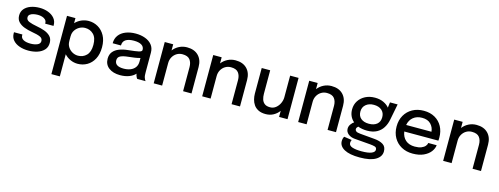

<svg xmlns="http://www.w3.org/2000/svg" viewBox="-19 -1349 6202 2385"><g transform="rotate(15 3082.5 -156.5)"><path d="M280 10.5Q216.5 10.5 164.2 -7.8Q112 -26 80.8 -62Q49.5 -98 49.5 -150.5V-164H157.5V-154Q157.5 -117.5 191 -98.8Q224.5 -80 283 -80Q334 -80 370.5 -95.8Q407 -111.5 407 -145.5Q407 -181.5 371.2 -197.2Q335.5 -213 263 -225Q210.5 -234 163.5 -251.5Q116.5 -269 86.8 -300.5Q57 -332 57 -383.5Q57 -433.5 87 -468.5Q117 -503.5 167.8 -521.5Q218.5 -539.5 280.5 -539.5Q340 -539.5 390.8 -520.5Q441.5 -501.5 472.5 -464.8Q503.5 -428 503.5 -376V-367H396V-374Q396 -400 379.5 -416.8Q363 -433.5 336.8 -441.5Q310.5 -449.5 281 -449.5Q254 -449.5 226.8 -443.8Q199.5 -438 181.5 -424.2Q163.5 -410.5 163.5 -387Q163.5 -351.5 202.2 -335.8Q241 -320 305 -308.5Q357 -299.5 404.5 -282.8Q452 -266 482.5 -234.8Q513 -203.5 513 -150Q513 -95 480.2 -59.5Q447.5 -24 394.5 -6.8Q341.5 10.5 280 10.5Z M633 218.5V-531H741.5V-465.5Q774 -500.5 818.8 -520Q863.5 -539.5 912.5 -539.5Q977 -539.5 1032 -507.8Q1087 -476 1120.8 -415Q1154.5 -354 1154.5 -266.5Q1154.5 -176.5 1121.5 -114.8Q1088.5 -53 1033.5 -21.2Q978.5 10.5 912.5 10.5Q863.5 10.5 818.8 -9.8Q774 -30 741.5 -66V218.5ZM742 -232.5Q742 -191.5 763 -158.8Q784 -126 818.2 -107Q852.5 -88 891.5 -88Q955.5 -88 999.2 -131.8Q1043 -175.5 1043 -266.5Q1043 -358 999.2 -401.2Q955.5 -444.5 891.5 -444.5Q852.5 -444.5 818.5 -425.8Q784.5 -407 763.2 -374.5Q742 -342 742 -301H741.5V-237.5H742Z M1458.5 10.5Q1368.5 10.5 1313.2 -31.5Q1258 -73.5 1258 -148.5Q1258 -202 1286.2 -237Q1314.5 -272 1364.2 -291.2Q1414 -310.5 1477.5 -316.5Q1571.5 -326 1610.5 -335Q1649.5 -344 1649.5 -364.5V-365.5Q1649.5 -406 1615 -427Q1580.5 -448 1516.5 -448Q1449 -448 1412.2 -424.2Q1375.5 -400.5 1375.5 -349H1269Q1269 -410 1300.8 -452.5Q1332.5 -495 1388.5 -517.2Q1444.5 -539.5 1517 -539.5Q1583.5 -539.5 1638.2 -519.2Q1693 -499 1725.5 -459Q1758 -419 1758 -359.5V-106Q1758 -87.5 1759.2 -70.2Q1760.5 -53 1765 -39.5Q1769.5 -24 1775.8 -13.8Q1782 -3.5 1786 0H1678Q1675 -3 1669.2 -12.8Q1663.5 -22.5 1659 -35.5Q1655 -46.5 1653 -60.5Q1624.5 -28 1574.2 -8.8Q1524 10.5 1458.5 10.5ZM1481 -79.5Q1527.5 -79.5 1566 -94.2Q1604.5 -109 1627.2 -139.2Q1650 -169.5 1650 -215.5V-261.5Q1619 -252.5 1580.5 -246.8Q1542 -241 1502 -237Q1434.5 -230.5 1400.5 -213.5Q1366.5 -196.5 1366.5 -156.5Q1366.5 -79.5 1481 -79.5Z M1890 0V-531H1998.5V-452Q2029.5 -492.5 2076 -516Q2122.5 -539.5 2176.5 -539.5Q2270.5 -539.5 2323.5 -485.8Q2376.5 -432 2376.5 -339.5V0H2268V-309.5Q2268 -367.5 2240 -404.5Q2212 -441.5 2143 -441.5Q2102.5 -441.5 2069.8 -421.5Q2037 -401.5 2017.8 -367Q1998.5 -332.5 1998.5 -289.5V0Z M2513.5 0V-531H2622V-452Q2653 -492.5 2699.5 -516Q2746 -539.5 2800 -539.5Q2894 -539.5 2947 -485.8Q3000 -432 3000 -339.5V0H2891.5V-309.5Q2891.5 -367.5 2863.5 -404.5Q2835.5 -441.5 2766.5 -441.5Q2726 -441.5 2693.2 -421.5Q2660.5 -401.5 2641.2 -367Q2622 -332.5 2622 -289.5V0Z M3330.5 9.5Q3274 9.5 3236.2 -9.8Q3198.5 -29 3177 -60.2Q3155.5 -91.5 3146.2 -128.8Q3137 -166 3137 -201.5V-531H3246V-229Q3246 -190.5 3256 -158.2Q3266 -126 3291.2 -106.2Q3316.5 -86.5 3362 -86.5Q3404.5 -86.5 3436 -112Q3467.5 -137.5 3485 -176Q3502.5 -214.5 3502.5 -253.5V-531H3611V0H3502.5V-78.5Q3474 -39 3430.2 -14.8Q3386.5 9.5 3330.5 9.5Z M3748 0V-531H3856.5V-452Q3887.5 -492.5 3934 -516Q3980.5 -539.5 4034.5 -539.5Q4128.5 -539.5 4181.5 -485.8Q4234.5 -432 4234.5 -339.5V0H4126V-309.5Q4126 -367.5 4098 -404.5Q4070 -441.5 4001 -441.5Q3960.5 -441.5 3927.8 -421.5Q3895 -401.5 3875.8 -367Q3856.5 -332.5 3856.5 -289.5V0Z M4720 -42.5Q4787 -36.5 4829.2 -10Q4871.5 16.5 4871.5 77Q4871.5 145.5 4802.5 186.5Q4733.5 227.5 4597.5 227.5Q4467.5 227.5 4399.8 190Q4332 152.5 4332 88Q4332 69 4336.5 53.8Q4341 38.5 4347.5 28.5L4448.5 43.5Q4444.5 48.5 4441.2 58.5Q4438 68.5 4438 82Q4438 117.5 4481.5 132.5Q4525 147.5 4602 147.5Q4686.5 147.5 4728.2 130.2Q4770 113 4770 83.5Q4770 54 4744.5 46.5Q4719 39 4683 36L4481.5 19.5Q4429 15 4395.8 -12Q4362.5 -39 4362.5 -80Q4362.5 -111.5 4381.8 -137.8Q4401 -164 4420.5 -176Q4354 -233 4354 -326Q4354 -387.5 4385 -435.8Q4416 -484 4470 -511.8Q4524 -539.5 4594 -539.5Q4656.5 -539.5 4704.5 -516.8Q4752.5 -494 4777.5 -461L4786.5 -531H4885L4844.5 -323.5Q4833.5 -265.5 4804.2 -218.8Q4775 -172 4725.2 -145Q4675.5 -118 4601.5 -118Q4536 -118 4484 -138Q4475.5 -131.5 4469 -122Q4462.5 -112.5 4462.5 -101.5Q4462.5 -84.5 4476.8 -73.5Q4491 -62.5 4532.5 -59ZM4601 -206.5Q4666 -206.5 4703.8 -238Q4741.5 -269.5 4741.5 -328Q4741.5 -384.5 4703.8 -417.2Q4666 -450 4601.5 -450Q4539.5 -450 4500 -416.5Q4460.5 -383 4460.5 -326.5Q4460.5 -269.5 4498.2 -238Q4536 -206.5 4601 -206.5Z M5484.5 -167Q5480.5 -124 5449.5 -83Q5418.5 -42 5361 -15.5Q5303.5 11 5221 11Q5138.5 11 5075.8 -24Q5013 -59 4978 -121Q4943 -183 4943 -264Q4943 -346 4978.5 -408Q5014 -470 5076.8 -504.8Q5139.5 -539.5 5221.5 -539.5Q5304.5 -539.5 5365.2 -504.5Q5426 -469.5 5459 -408Q5492 -346.5 5492 -266.5Q5492 -257.5 5491.5 -244.8Q5491 -232 5490 -227.5H5051.5Q5061.5 -158 5106.2 -119Q5151 -80 5224.5 -80Q5276 -80 5308.8 -93.5Q5341.5 -107 5358 -127Q5374.5 -147 5376.5 -167ZM5222.5 -449.5Q5155 -449.5 5110 -413Q5065 -376.5 5053 -312H5378.5Q5374.5 -368 5335.5 -408.8Q5296.5 -449.5 5222.5 -449.5Z M5612.5 0V-531H5721V-452Q5752 -492.5 5798.5 -516Q5845 -539.5 5899 -539.5Q5993 -539.5 6046 -485.8Q6099 -432 6099 -339.5V0H5990.5V-309.5Q5990.5 -367.5 5962.5 -404.5Q5934.5 -441.5 5865.5 -441.5Q5825 -441.5 5792.2 -421.5Q5759.5 -401.5 5740.2 -367Q5721 -332.5 5721 -289.5V0Z"/></g></svg>

Font: Epilogue Medium
Style: Regular
Weight: 500
Designer: Tyler Finck
Foundry: Etcetera Type Co
Version: Version 2.111; ttfautohint (v1.8.3)